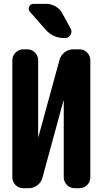

<svg xmlns="http://www.w3.org/2000/svg" viewBox="-20 -990 540 1010"><path d="M222.7 -969.7Q249 -969.7 272 -956.5Q294.9 -943.4 307.6 -919.9L351.6 -839.8Q360.4 -823.2 351.1 -806.6Q341.8 -790 323.2 -790H317.4Q259.8 -790 221.7 -832L137.7 -927.7Q127 -939.5 133.3 -954.6Q139.6 -969.7 157.2 -969.7ZM398.4 -730.5Q421.9 -730.5 438.5 -713.4Q455.1 -696.3 455.1 -672.9V-56.6Q455.1 -33.2 438 -16.6Q420.9 0 398.4 0H372.1Q348.6 0 332 -17.1Q315.4 -34.2 315.4 -56.6V-459Q315.4 -460 314.5 -460Q313.5 -460 313.5 -459L203.1 -54.7Q196.3 -30.3 176.3 -15.1Q156.2 0 130.9 0H101.6Q78.1 0 61.5 -17.1Q44.9 -34.2 44.9 -56.6V-672.9Q44.9 -696.3 62 -713.4Q79.1 -730.5 101.6 -730.5H124Q147.5 -730.5 164.1 -713.4Q180.7 -696.3 180.7 -672.9V-271.5Q180.7 -270.5 181.6 -270Q182.6 -269.5 182.6 -271.5L293 -674.8Q299.8 -699.2 319.8 -714.8Q339.8 -730.5 365.2 -730.5Z"/></svg>

Font: Rounded Mgen+ 2m bold
Style: Bold
Weight: 700
Designer: [Source Han Sans]
Ryoko NISHIZUKA  (kana & ideographs); Paul D. Hunt (Latin, Greek & Cyrillic); Wenlong ZHANG  (bopomofo
Version: Version 1.059.20150602